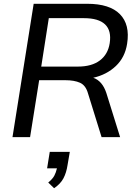

<svg xmlns="http://www.w3.org/2000/svg" viewBox="-20 -725 735 1015"><path d="M46 0 158 -705H441Q560 -705 614 -650Q668 -595 652 -494Q641 -422 592.5 -376Q544 -330 473 -314Q521 -297 542 -234L615 0H517L445 -232Q433 -274 403 -287.5Q373 -301 325 -301H187L139 0ZM198 -373H392Q465 -373 508 -405.5Q551 -438 560 -497Q570 -563 535.5 -596Q501 -629 424 -629H238ZM266 270 235 240Q258 221 267 204Q276 187 281 165H229L243 78H349L337 148Q331 188 315.5 217.5Q300 247 266 270Z"/></svg>

Font: Mulish Medium
Style: Italic
Weight: 500
Italic angle: -9°
Designer: Vernon Adams
Foundry: Vernon Adams
Version: Version 3.603; ttfautohint (v1.8.3)